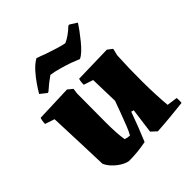

<svg xmlns="http://www.w3.org/2000/svg" viewBox="-190 -829 974 974"><g transform="rotate(-45 296.5 -342.0)"><path d="M182 10Q163 7 141 -6.5Q119 -20 101.5 -39Q84 -58 77 -76Q75 -148 71.5 -237Q68 -326 65 -407L14 -424Q14 -445 20 -462L216 -469L242 -448L238 -419Q237 -297 237 -212Q237 -127 245 -84Q262 -78 277 -78Q287 -95 298.5 -124Q310 -153 323 -188Q336 -223 348 -256Q347 -295 346 -332.5Q345 -370 344 -409L293 -426Q293 -435 294 -444.5Q295 -454 298 -464L502 -469L528 -449L519 -412Q514 -324 514.5 -227.5Q515 -131 522 -53L579 -45Q580 -36 580 -27Q580 -18 579 -10Q534 -5 487.5 -0.5Q441 4 392 7L363 -20L381 -155L367 -159Q351 -115 337 -78.5Q323 -42 306 -2Q273 4 245 7Q217 10 182 10ZM134 -526 100 -553Q111 -572 129.5 -599Q148 -626 171 -651.5Q194 -677 219 -691Q226 -689 239 -684Q252 -679 268 -673Q294 -664 324.5 -654.5Q355 -645 376 -641Q395 -649 413.5 -662.5Q432 -676 450 -693L457 -694L495 -670Q486 -655 470.5 -634Q455 -613 437.5 -591.5Q420 -570 403 -554Q386 -538 372 -532Q368 -533 355 -538.5Q342 -544 326 -550Q300 -559 266.5 -568.5Q233 -578 209 -581Q174 -557 141 -527Z"/></g></svg>

Font: Labrada ExtraBold
Style: Regular
Weight: 800
Designer: Mercedes Jáuregui
Foundry: Omnibus-Type Team
Version: Version 1.000; ttfautohint (v1.8.4.7-5d5b)